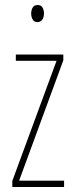

<svg xmlns="http://www.w3.org/2000/svg" viewBox="-20 -744 298 764"><path d="M235 0H29V-24L205 -502H43V-527H232V-504L56 -25H235ZM130 -724Q144 -724 149.5 -713.5Q155 -703 155 -691Q155 -675 148 -665.5Q141 -656 129 -656Q116 -656 110 -666.5Q104 -677 104 -690Q104 -702 109.5 -713Q115 -724 130 -724Z"/></svg>

Font: Noto Sans Gujarati UI ExtraCondensed Thin
Style: Regular
Weight: 100
Width: 2
Designer: Jelle Bosma - Monotype Design Team, Universal Thirst
Foundry: Monotype Imaging Inc.
Version: Version 2.106; ttfautohint (v1.8.4.7-5d5b)